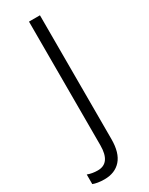

<svg xmlns="http://www.w3.org/2000/svg" viewBox="-239 -571 661 850"><g transform="rotate(-30 91.0 -146.0)"><path d="M22 240Q4 240 -11 237.5Q-26 235 -36 231V182Q-12 191 16 191Q81 191 81 100V-532H137V101Q137 171 106.5 205.5Q76 240 22 240Z"/></g></svg>

Font: Noto Sans Khmer UI SemiCondensed Light
Style: Regular
Weight: 300
Width: 4
Designer: Danh Hong and the Monotype Design Team
Foundry: Monotype Imaging Inc.
Version: Version 2.002; ttfautohint (v1.8.4.7-5d5b)